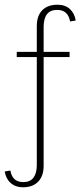

<svg xmlns="http://www.w3.org/2000/svg" viewBox="-20 -613 351 814"><path d="M77 181Q46 181 25.5 163Q5 145 0 114L24 110Q28 134 41.5 146.5Q55 159 79 159Q108 159 122 140Q136 121 136 87V-371H51V-393H136V-502Q136 -546 159 -569.5Q182 -593 224 -593Q256 -593 276 -575Q296 -557 301 -526L277 -522Q273 -546 259.5 -558.5Q246 -571 222 -571Q193 -571 179 -552.5Q165 -534 165 -499V-393H275V-371H165V90Q165 133 142 157Q119 181 77 181Z"/></svg>

Font: Rokkitt SemiBold Thin
Style: Regular
Weight: 250
Version: Version 3.103